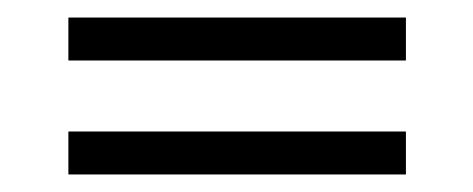

<svg xmlns="http://www.w3.org/2000/svg" viewBox="-20 -360 540 219"><path d="M58 -291V-340H443V-291ZM58 -161V-210H443V-161Z"/></svg>

Font: Junicode SmExp
Style: Italic
Weight: 400
Width: 6
Italic angle: -11°
Designer: Peter S. Baker
Version: Version 2.205; ttfautohint (v1.8.4)